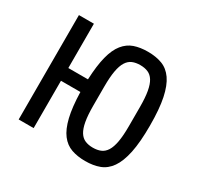

<svg xmlns="http://www.w3.org/2000/svg" viewBox="-122 -669 844 822"><g transform="rotate(30 300.0 -258.0)"><path d="M389 12Q351 12 321 1.5Q291 -9 270 -36.5Q249 -64 237.5 -112Q226 -160 224 -234H128V0H54V-516H128V-297H225Q228 -366 239.5 -411Q251 -456 272 -482Q293 -508 322 -518Q351 -528 389 -528Q429 -528 459.5 -516.5Q490 -505 511 -475Q532 -445 543 -392.5Q554 -340 554 -258Q554 -176 543 -123.5Q532 -71 511 -41Q490 -11 459.5 0.5Q429 12 389 12ZM389 -54Q411 -54 427.5 -61Q444 -68 455 -85.5Q466 -103 471.5 -133.5Q477 -164 477 -211V-305Q477 -352 471.5 -382.5Q466 -413 455 -430.5Q444 -448 427.5 -455Q411 -462 389 -462Q367 -462 350.5 -455Q334 -448 323 -430.5Q312 -413 306.5 -382.5Q301 -352 301 -305V-211Q301 -164 306.5 -133.5Q312 -103 323 -85.5Q334 -68 350.5 -61Q367 -54 389 -54Z"/></g></svg>

Font: PlemolJP35 Console
Style: Regular
Weight: 400
Version: v2.0.3; ttfautohint (v1.8.4.7-5d5b-dirty) -l 6 -r 45 -G 200 